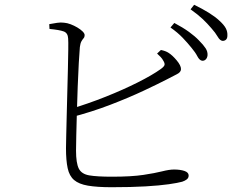

<svg xmlns="http://www.w3.org/2000/svg" viewBox="-20 -792 1040 803"><path d="M781 -592Q765 -612 744 -634Q723 -656 693 -677L709 -696Q745 -677 770.5 -658.5Q796 -640 812 -623Q831 -604 840 -590Q849 -576 848 -561Q847 -550 840.5 -543.5Q834 -537 825 -538Q814 -540 805.5 -556.5Q797 -573 781 -592ZM864 -674Q847 -694 827.5 -712.5Q808 -731 777 -753L792 -772Q827 -755 853.5 -738.5Q880 -722 897 -706Q917 -688 924.5 -673.5Q932 -659 931 -643Q931 -632 925.5 -626.5Q920 -621 911 -621Q900 -622 890.5 -638.5Q881 -655 864 -674ZM186 -691Q203 -694 218.5 -696.5Q234 -699 248 -697Q261 -696 275.5 -690.5Q290 -685 303.5 -677Q317 -669 325.5 -660.5Q334 -652 334 -645Q334 -637 329.5 -632Q325 -627 320.5 -619Q316 -611 314 -595Q312 -573 309.5 -528.5Q307 -484 305 -429.5Q303 -375 301.5 -321Q300 -267 299 -224.5Q298 -182 298 -162Q298 -110 309.5 -87Q321 -64 353.5 -58.5Q386 -53 448 -53Q530 -53 579.5 -60.5Q629 -68 658.5 -75.5Q688 -83 708 -83Q734 -83 751.5 -77Q769 -71 769 -58Q769 -48 761.5 -42Q754 -36 742 -32Q724 -27 686 -21.5Q648 -16 588.5 -12.5Q529 -9 447 -9Q386 -9 348 -15.5Q310 -22 290 -39Q270 -56 263 -88.5Q256 -121 256 -172Q256 -189 257 -225.5Q258 -262 259 -309Q260 -356 261.5 -407Q263 -458 264 -504Q265 -550 265.5 -584Q266 -618 265 -631Q264 -654 246.5 -660.5Q229 -667 187 -671ZM637 -568 653 -583Q663 -581 671 -578Q679 -575 685 -571Q701 -561 719 -539.5Q737 -518 737 -503Q737 -490 719.5 -481.5Q702 -473 674 -458Q641 -441 580.5 -412.5Q520 -384 442 -354Q364 -324 276 -301L271 -335Q348 -358 422 -387.5Q496 -417 556.5 -447.5Q617 -478 652 -503Q666 -513 668 -520Q670 -527 663 -538Q659 -546 652 -553.5Q645 -561 637 -568Z"/></svg>

Font: Noto Serif JP
Style: Regular
Weight: 200
Designer: Ryoko NISHIZUKA 西塚涼子 (kana & ideographs); Frank Grießhammer (Latin, Greek & Cyrillic); Wenlong ZHANG 张文龙 (bopomofo); San
Foundry: Adobe
Version: Version 2.001;hotconv 1.1.0;makeotfexe 2.6.0